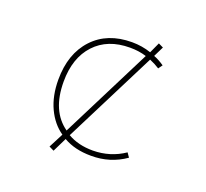

<svg xmlns="http://www.w3.org/2000/svg" viewBox="-141 -961 1282 1192"><g transform="rotate(20 500.0 -365.0)"><path d="M359.4 -85.9 663.1 -688.5Q614.3 -704.1 554.7 -704.1Q407.2 -704.1 322.8 -613.3Q238.3 -522.5 238.3 -365.2Q238.3 -170.9 359.4 -85.9ZM761.7 -87.9 781.2 -59.6Q680.7 10.7 554.7 9.8Q447.3 9.8 372.1 -34.2L326.2 59.6L293.9 43.9L343.8 -52.7Q278.3 -97.7 240.7 -178.2Q203.1 -258.8 203.1 -365.2Q203.1 -537.1 297.9 -638.7Q392.6 -740.2 554.7 -740.2Q621.1 -740.2 680.7 -719.7L712.9 -790L745.1 -774.4L711.9 -707Q744.1 -695.3 781.2 -669.9L761.7 -642.6Q733.4 -661.1 696.3 -676.8L387.7 -65.4Q457 -24.4 554.7 -24.4Q669.9 -25.4 761.7 -87.9Z"/></g></svg>

Font: Gen Shin Gothic Monospace ExtraLight
Style: Regular
Weight: 200
Designer: [Source Han Sans]
Ryoko NISHIZUKA  (kana & ideographs); Paul D. Hunt (Latin, Greek & Cyrillic); Wenlong ZHANG  (bopomofo
Version: Version 1.002.20150607